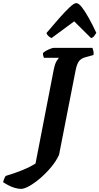

<svg xmlns="http://www.w3.org/2000/svg" viewBox="-163 -1011 638 1232"><path d="M-28 201Q-45 201 -66.5 195Q-88 189 -108 178.5Q-128 168 -143 158Q-140 144 -135 133.5Q-130 123 -127 118Q-69 101 -19 80.5Q31 60 65 38L181 -560Q190 -605 201.5 -621.5Q213 -638 215 -640H119Q117 -645 114.5 -653Q112 -661 113 -671Q121 -679 135 -686.5Q149 -694 162.5 -699Q176 -704 182 -704H430Q432 -698 435.5 -687Q439 -676 437 -658L389 -645Q358 -637 344 -618.5Q330 -600 322 -559L216 -18Q198 22 166 60.5Q134 99 97 131Q60 163 26.5 182Q-7 201 -28 201ZM168 -767Q158 -770 147.5 -780Q137 -790 135 -799Q177 -849 215.5 -892.5Q254 -936 283 -963.5Q312 -991 326 -991Q342 -991 362.5 -964.5Q383 -938 407 -895Q431 -852 455 -800Q449 -790 441.5 -780Q434 -770 421 -767L313 -874Z"/></svg>

Font: Texturina 12pt ExtraBold
Style: Italic
Weight: 800
Italic angle: -11°
Designer: Guillermo Torres Carreño
Foundry: Omnibus-Type
Version: Version 1.002